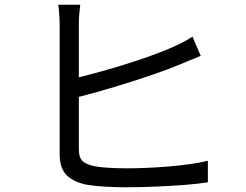

<svg xmlns="http://www.w3.org/2000/svg" viewBox="-20 -789 1040 811"><path d="M319 -769Q317 -752 315 -730.5Q313 -709 313 -688Q313 -675 313 -636.5Q313 -598 313 -544.5Q313 -491 313 -431.5Q313 -372 313 -317Q313 -262 313 -220.5Q313 -179 313 -160Q313 -122 330 -107.5Q347 -93 383 -86Q407 -82 443 -80Q479 -78 516 -78Q555 -78 601.5 -80Q648 -82 695 -86Q742 -90 784.5 -96Q827 -102 858 -110V-19Q815 -12 754.5 -7.5Q694 -3 630 -0.5Q566 2 512 2Q467 2 425 -0.5Q383 -3 351 -8Q294 -18 263 -47.5Q232 -77 232 -138Q232 -162 232 -207.5Q232 -253 232 -311Q232 -369 232 -429.5Q232 -490 232 -544Q232 -598 232 -636.5Q232 -675 232 -688Q232 -702 231 -716.5Q230 -731 229 -745Q228 -759 226 -769ZM277 -454Q322 -464 377.5 -479Q433 -494 492 -512Q551 -530 606.5 -549.5Q662 -569 705 -588Q728 -598 749.5 -609Q771 -620 793 -634L828 -553Q807 -545 781.5 -534Q756 -523 733 -514Q687 -495 627.5 -474.5Q568 -454 505 -434.5Q442 -415 383 -398.5Q324 -382 277 -371Z"/></svg>

Font: Noto Sans TC
Style: Regular
Weight: 400
Designer: Ryoko NISHIZUKA  (kana, bopomofo & ideographs); Paul D. Hunt (Latin, Greek & Cyrillic); Sandoll Communications , Soo-you
Foundry: Adobe
Version: Version 2.004-H2;hotconv 1.0.118;makeotfexe 2.5.65603